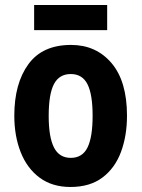

<svg xmlns="http://www.w3.org/2000/svg" viewBox="-20 -786 564 765"><path d="M486 -325Q486 -245 462 -180.5Q438 -116 388 -78.5Q338 -41 261 -41Q188 -41 138 -78Q88 -115 62.5 -179.5Q37 -244 37 -325Q37 -453 93 -530Q149 -607 263 -607Q363 -607 424.5 -534.5Q486 -462 486 -325ZM174 -324Q174 -240 195 -198.5Q216 -157 262 -157Q308 -157 328.5 -198Q349 -239 349 -325Q349 -410 328.5 -450.5Q308 -491 262 -491Q216 -491 195 -451Q174 -411 174 -324ZM407 -766V-666H116V-766Z"/></svg>

Font: Noto Sans Tamil UI Condensed
Style: Bold
Weight: 700
Width: 3
Designer: Jelle Bosma - Monotype Design Team
Foundry: Monotype Imaging Inc.
Version: Version 2.004; ttfautohint (v1.8.4.7-5d5b)